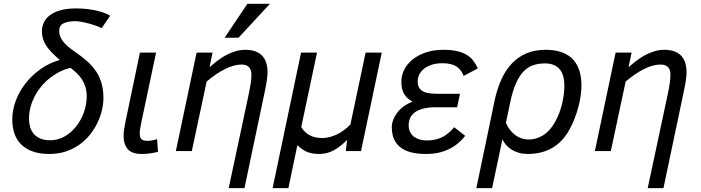

<svg xmlns="http://www.w3.org/2000/svg" viewBox="-20 -786 3645 999"><path d="M291 -474.1Q265.6 -496.1 247.8 -514.6Q230 -533.2 219 -550.8Q208 -568.4 203.1 -585.9Q198.2 -603.5 198.2 -623Q198.2 -647.9 208.5 -669.7Q218.8 -691.4 240.5 -707.5Q262.2 -723.6 295.4 -732.9Q328.6 -742.2 375 -742.2Q410.2 -742.2 439 -738.3Q467.8 -734.4 490.2 -728.8Q512.7 -723.1 528.3 -716.6Q543.9 -710 553.2 -704.1L508.8 -639.2Q495.6 -646.5 476.6 -653.1Q457.5 -659.7 438 -664.8Q418.5 -669.9 400.9 -672.9Q383.3 -675.8 373 -675.8Q333.5 -675.8 310.8 -664.6Q288.1 -653.3 288.1 -627Q288.1 -611.3 292.7 -597.9Q297.4 -584.5 307.6 -571Q317.9 -557.6 333.7 -543.9Q349.6 -530.3 372.1 -515.1Q408.7 -490.2 436 -465.1Q463.4 -439.9 481.7 -411.9Q500 -383.8 509 -350.6Q518.1 -317.4 518.1 -275.9Q518.1 -245.6 510.3 -212.2Q502.4 -178.7 486.8 -146.5Q471.2 -114.3 447.8 -85Q424.3 -55.7 393.1 -33.4Q361.8 -11.2 322.8 2Q283.7 15.1 236.8 15.1Q144 15.1 94 -30.8Q43.9 -76.7 43.9 -165Q43.9 -213.4 62 -261.7Q80.1 -310.1 112.8 -352.1Q145.5 -394 190.9 -426.3Q236.3 -458.5 291 -474.1ZM347.2 -433.1Q302.2 -422.4 262.7 -396.7Q223.1 -371.1 193.8 -335.4Q164.6 -299.8 147.7 -256.6Q130.9 -213.4 130.9 -168Q130.9 -146 136.5 -126Q142.1 -106 155 -90.3Q168 -74.7 189.2 -65.4Q210.4 -56.2 242.2 -56.2Q281.7 -56.2 316.4 -76.2Q351.1 -96.2 376.5 -128.4Q401.9 -160.6 416.5 -201.4Q431.2 -242.2 431.2 -284.2Q431.2 -312 424.6 -333.5Q418 -355 406.7 -372.6Q395.5 -390.1 380.1 -404.8Q364.7 -419.4 347.2 -433.1Z M802.2 3.9Q795.9 5.9 786.1 7.8Q776.4 9.8 764.9 11.5Q753.4 13.2 741.2 14.2Q729 15.1 717.3 15.1Q666.5 15.1 644.8 -10Q623 -35.2 623 -80.1Q623 -95.7 626 -114.3Q628.9 -132.8 633.3 -154.8L708 -512.2H792L715.3 -148.9Q711.4 -130.9 709.2 -116.7Q707 -102.5 707 -91.8Q707 -70.8 716.1 -62Q725.1 -53.2 747.1 -53.2Q758.3 -53.2 772.5 -55.7Q786.6 -58.1 797.4 -62Z M1169.9 192.9 1275.4 -301.8Q1281.2 -329.6 1284.7 -353Q1288.1 -376.5 1288.1 -399.9Q1288.1 -422.9 1275.6 -436.5Q1263.2 -450.2 1236.3 -450.2Q1197.8 -450.2 1150.9 -426.8Q1104 -403.3 1055.2 -361.8L978 0H895L1002.9 -512.2H1085.9L1070.3 -436Q1091.8 -455.6 1114.5 -472.4Q1137.2 -489.3 1160.4 -501.2Q1183.6 -513.2 1207.5 -520Q1231.4 -526.9 1255.4 -526.9Q1288.1 -526.9 1310.3 -518.1Q1332.5 -509.3 1346.2 -493.7Q1359.9 -478 1366 -456.5Q1372.1 -435.1 1372.1 -410.2Q1372.1 -392.1 1367.9 -364.7Q1363.8 -337.4 1356 -301.8L1252 192.9ZM1221.2 -589.8H1148.9L1267.1 -766.1H1384.3Z M1858.4 0H1779.3L1786.1 -58.1Q1749.5 -21 1714.8 -2.9Q1680.2 15.1 1640.1 15.1Q1604 15.1 1577.4 4.2Q1550.8 -6.8 1527.3 -30.8L1480.5 192.9H1398.4L1546.4 -512.2H1629.4L1547.4 -125Q1562.5 -99.1 1589.1 -83.5Q1615.7 -67.9 1657.2 -67.9Q1692.4 -67.9 1730.2 -85.2Q1768.1 -102.5 1803.2 -138.2L1882.3 -512.2H1966.3Z M2400.4 -79.1Q2384.3 -58.6 2364.3 -41.5Q2344.2 -24.4 2319.3 -11.7Q2294.4 1 2264.2 8.1Q2233.9 15.1 2197.3 15.1Q2157.7 15.1 2125 8.1Q2092.3 1 2068.6 -15.6Q2044.9 -32.2 2031.7 -58.8Q2018.6 -85.4 2018.6 -125Q2018.6 -142.6 2025.6 -161.6Q2032.7 -180.7 2046.1 -198.7Q2059.6 -216.8 2079.8 -231.9Q2100.1 -247.1 2126.5 -256.8Q2113.8 -264.2 2103 -273.2Q2092.3 -282.2 2084.5 -294.2Q2076.7 -306.2 2072.5 -322.5Q2068.4 -338.9 2068.4 -360.8Q2068.4 -395 2084.2 -425.3Q2100.1 -455.6 2128.7 -478Q2157.2 -500.5 2197.5 -513.7Q2237.8 -526.9 2287.1 -526.9Q2327.6 -526.9 2356.9 -520.3Q2386.2 -513.7 2407.2 -501.2Q2428.2 -488.8 2442.1 -470.7Q2456.1 -452.6 2466.3 -430.2L2392.6 -391.1Q2386.7 -406.2 2377.9 -418.5Q2369.1 -430.7 2356.2 -439.2Q2343.3 -447.8 2325.2 -452.4Q2307.1 -457 2282.2 -457Q2251.5 -457 2227.5 -449.5Q2203.6 -441.9 2187 -429Q2170.4 -416 2161.9 -398.7Q2153.3 -381.3 2153.3 -361.8Q2153.3 -339.8 2162.4 -327.1Q2171.4 -314.5 2186.8 -307.9Q2202.1 -301.3 2223.1 -299.6Q2244.1 -297.9 2267.6 -297.9H2373.5L2358.4 -228H2248.5Q2209.5 -228 2182.4 -220.9Q2155.3 -213.9 2138.4 -201.4Q2121.6 -189 2114 -171.9Q2106.4 -154.8 2106.4 -134.8Q2106.4 -113.3 2114.5 -98.1Q2122.6 -83 2135.7 -73.5Q2148.9 -64 2165.8 -59.6Q2182.6 -55.2 2200.2 -55.2Q2225.1 -55.2 2245.4 -59.8Q2265.6 -64.5 2283 -73.5Q2300.3 -82.5 2314.9 -95.2Q2329.6 -107.9 2343.3 -124Z M2458.5 192.9 2553.2 -261.2Q2566.4 -323.7 2588.9 -373Q2611.3 -422.4 2644 -456.5Q2676.8 -490.7 2720.2 -508.8Q2763.7 -526.9 2819.3 -526.9Q2868.7 -526.9 2904.1 -513.7Q2939.5 -500.5 2961.9 -476.1Q2984.4 -451.7 2994.9 -417.2Q3005.4 -382.8 3005.4 -340.8Q3005.4 -315.9 3001.2 -287.1Q2997.1 -258.3 2989 -228.3Q2981 -198.2 2969.2 -168Q2957.5 -137.7 2942.4 -110.8Q2922.9 -75.7 2898.7 -51.5Q2874.5 -27.3 2846.7 -12.7Q2818.8 2 2788.3 8.5Q2757.8 15.1 2725.6 15.1Q2701.2 15.1 2680.4 9.3Q2659.7 3.4 2643.1 -6.8Q2626.5 -17.1 2614 -31Q2601.6 -44.9 2594.2 -61L2540.5 192.9ZM2612.3 -147Q2620.1 -127.9 2632.1 -112.1Q2644 -96.2 2659.4 -84.5Q2674.8 -72.8 2693.4 -66.4Q2711.9 -60.1 2732.4 -60.1Q2768.6 -60.1 2804.4 -81.3Q2840.3 -102.5 2867.2 -149.9Q2878.9 -170.4 2888.2 -193.8Q2897.5 -217.3 2903.6 -241.9Q2909.7 -266.6 2913.1 -291.7Q2916.5 -316.9 2916.5 -340.8Q2916.5 -366.2 2911.1 -387.2Q2905.8 -408.2 2893.8 -423.6Q2881.8 -439 2862.5 -447.5Q2843.3 -456.1 2815.4 -456.1Q2781.2 -456.1 2753.4 -446.5Q2725.6 -437 2703.6 -413.8Q2681.6 -390.6 2664.6 -352.1Q2647.5 -313.5 2635.3 -255.9Z M3350.1 192.9 3455.6 -301.8Q3461.4 -329.6 3464.8 -353Q3468.3 -376.5 3468.3 -399.9Q3468.3 -422.9 3455.8 -436.5Q3443.4 -450.2 3416.5 -450.2Q3377.9 -450.2 3331.1 -426.8Q3284.2 -403.3 3235.4 -361.8L3158.2 0H3075.2L3183.1 -512.2H3266.1L3250.5 -436Q3272 -455.6 3294.7 -472.4Q3317.4 -489.3 3340.6 -501.2Q3363.8 -513.2 3387.7 -520Q3411.6 -526.9 3435.5 -526.9Q3468.3 -526.9 3490.5 -518.1Q3512.7 -509.3 3526.4 -493.7Q3540 -478 3546.1 -456.5Q3552.2 -435.1 3552.2 -410.2Q3552.2 -392.1 3548.1 -364.7Q3543.9 -337.4 3536.1 -301.8L3432.1 192.9Z"/></svg>

Font: Clear Sans
Style: Italic
Weight: 400
Italic angle: -12°
Foundry: Intel Corporation
Version: Version 1.00